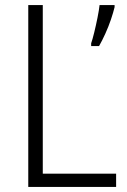

<svg xmlns="http://www.w3.org/2000/svg" viewBox="-20 -734 497 754"><path d="M91 0V-714H148V-52H436V0ZM430 -706Q425 -685 415.5 -657Q406 -629 393.5 -601.5Q381 -574 369 -553H338V-564Q343 -578 350 -606.5Q357 -635 363 -665Q369 -695 371 -714H430Z"/></svg>

Font: Noto Sans Kannada SemiCondensed Light
Style: Regular
Weight: 300
Width: 4
Designer: Jelle Bosma - Monotype Design Team
Foundry: Monotype Imaging Inc.
Version: Version 2.005; ttfautohint (v1.8.4.7-5d5b)